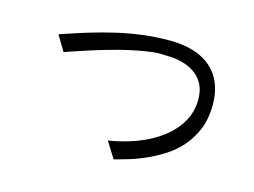

<svg xmlns="http://www.w3.org/2000/svg" viewBox="-84 -740 1169 883"><g transform="rotate(15 500.0 -298.5)"><path d="M166 -418 122 -491Q185 -513 247 -532Q309 -551 371 -565.5Q433 -580 495.5 -588Q558 -596 624 -596Q754 -596 823 -534.5Q892 -473 892 -358Q891 -292 870 -242Q849 -192 815.5 -154.5Q782 -117 740 -91Q698 -65 656.5 -47Q615 -29 578 -18.5Q541 -8 516 -1L468 -78Q538 -89 602 -113Q666 -137 715 -174Q764 -211 792.5 -259.5Q821 -308 821 -369Q821 -443 768.5 -484Q716 -525 622 -525Q590 -528 547 -522Q504 -516 457 -505.5Q410 -495 363 -481.5Q316 -468 276 -455Q236 -442 206.5 -432Q177 -422 166 -418Z"/></g></svg>

Font: D2Coding
Style: Regular
Weight: 400
Monospace: yes
Designer: Yong-Rak Park; Jeong-Hwan Yoon; Sang-Min Lee;
Foundry: NHN Corporation
Version: Version 1.3.2; Build 20180524